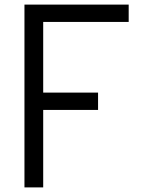

<svg xmlns="http://www.w3.org/2000/svg" viewBox="-20 -820 640 840"><path d="M87 0V-800H543V-724H111L169 -782V-356L111 -415H409V-339H111L169 -398V0Z"/></svg>

Font: Victor Mono Thin Medium
Style: Regular
Weight: 500
Monospace: yes
Version: Version 1.561;gftools[0.9.30]